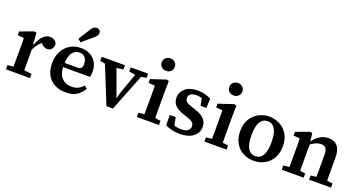

<svg xmlns="http://www.w3.org/2000/svg" viewBox="-43 -1434 3954 2112"><g transform="rotate(20 1934.0 -378.5)"><path d="M37 0V-49L105 -57Q106 -95 106 -137Q106 -179 106 -213V-267Q106 -305 106 -332.5Q106 -360 104 -391L31 -397V-441L189 -499L215 -492L225 -362L230 -361V-355H231Q254 -426 291.5 -464Q329 -502 374 -502Q405 -502 427 -486Q449 -470 456 -444Q454 -408 436 -386.5Q418 -365 386 -365Q364 -365 347 -374.5Q330 -384 315 -401L310 -407Q258 -367 230 -299V-213Q230 -179 230 -138Q230 -97 231 -59L319 -49V0Z M734 -451Q691 -451 658 -413.5Q625 -376 620 -287H783Q809 -293 817.5 -307Q826 -321 826 -344Q826 -397 801 -424Q776 -451 734 -451ZM740 14Q626 14 558.5 -53Q491 -120 491 -239Q491 -319 523 -378.5Q555 -438 610 -470.5Q665 -503 734 -503Q797 -503 843.5 -478Q890 -453 916 -407.5Q942 -362 942 -300Q942 -282 940 -266Q938 -250 935 -238H619Q624 -153 666.5 -110Q709 -67 776 -67Q823 -67 855.5 -83Q888 -99 914 -129L947 -102Q915 -49 867.5 -17.5Q820 14 740 14ZM671 -588Q689 -618 709.5 -649.5Q730 -681 755 -721Q772 -748 787 -759.5Q802 -771 821 -771Q839 -771 853.5 -759.5Q868 -748 868 -725Q868 -708 857 -692.5Q846 -677 822 -657Q788 -629 760.5 -606Q733 -583 707 -560Z M1320 -441V-490H1523V-441L1462 -430L1291 3H1215L1039 -432L980 -441V-490H1253V-441L1175 -430L1290 -114L1304 -176L1394 -430Z M1570 0V-49L1638 -57Q1639 -95 1639 -137Q1639 -179 1639 -213V-264Q1639 -302 1638.5 -331Q1638 -360 1637 -391L1563 -397V-441L1738 -499L1765 -492L1763 -358V-213Q1763 -179 1763 -137Q1763 -95 1764 -57L1829 -49V0ZM1698 -586Q1665 -586 1643 -606.5Q1621 -627 1621 -659Q1621 -691 1643 -711.5Q1665 -732 1698 -732Q1730 -732 1752 -711.5Q1774 -691 1774 -659Q1774 -627 1752 -606.5Q1730 -586 1698 -586Z M2073 14Q2023 14 1981 3.5Q1939 -7 1904 -25L1903 -145H1972L1990 -53Q2029 -39 2073 -39Q2126 -39 2150.5 -59Q2175 -79 2175 -110Q2175 -139 2154 -156.5Q2133 -174 2083 -190L2043 -203Q1979 -223 1942.5 -258Q1906 -293 1906 -350Q1906 -415 1958 -459Q2010 -503 2104 -503Q2148 -503 2186.5 -492.5Q2225 -482 2259 -465L2255 -355H2187L2170 -439Q2154 -444 2138 -447Q2122 -450 2104 -450Q2061 -450 2038 -432.5Q2015 -415 2015 -386Q2015 -359 2034.5 -342.5Q2054 -326 2106 -309L2139 -299Q2215 -274 2251.5 -237Q2288 -200 2288 -144Q2288 -74 2231.5 -30Q2175 14 2073 14Z M2361 0V-49L2429 -57Q2430 -95 2430 -137Q2430 -179 2430 -213V-264Q2430 -302 2429.5 -331Q2429 -360 2428 -391L2354 -397V-441L2529 -499L2556 -492L2554 -358V-213Q2554 -179 2554 -137Q2554 -95 2555 -57L2620 -49V0ZM2489 -586Q2456 -586 2434 -606.5Q2412 -627 2412 -659Q2412 -691 2434 -711.5Q2456 -732 2489 -732Q2521 -732 2543 -711.5Q2565 -691 2565 -659Q2565 -627 2543 -606.5Q2521 -586 2489 -586Z M2940 14Q2872 14 2815 -16Q2758 -46 2724.5 -104Q2691 -162 2691 -244Q2691 -327 2725.5 -384.5Q2760 -442 2817 -472.5Q2874 -503 2940 -503Q3007 -503 3063.5 -473Q3120 -443 3155 -386Q3190 -329 3190 -246Q3190 -164 3156 -105.5Q3122 -47 3065.5 -16.5Q3009 14 2940 14ZM2940 -40Q2996 -40 3026.5 -89.5Q3057 -139 3057 -243Q3057 -348 3026.5 -398.5Q2996 -449 2940 -449Q2884 -449 2853.5 -399Q2823 -349 2823 -244Q2823 -140 2853.5 -90Q2884 -40 2940 -40Z M3266 0V-49L3335 -57Q3336 -95 3336 -137Q3336 -179 3336 -213V-267Q3336 -305 3335.5 -332.5Q3335 -360 3334 -391L3260 -397V-441L3418 -499L3444 -492L3454 -399H3455Q3490 -447 3534.5 -475Q3579 -503 3633 -503Q3702 -503 3739 -459.5Q3776 -416 3776 -327V-213Q3776 -178 3776 -136.5Q3776 -95 3777 -57L3843 -49V0H3586V-49L3651 -57Q3652 -95 3652 -136.5Q3652 -178 3652 -213V-311Q3652 -367 3634.5 -390Q3617 -413 3578 -413Q3522 -413 3460 -365V-213Q3460 -179 3460 -137Q3460 -95 3461 -57L3523 -49V0Z"/></g></svg>

Font: Source Serif 4 SmText Semibold
Style: Regular
Weight: 600
Designer: Frank Grießhammer
Foundry: Adobe
Version: Version 4.005;hotconv 1.1.0;makeotfexe 2.6.0